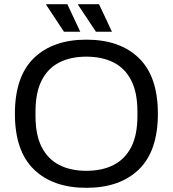

<svg xmlns="http://www.w3.org/2000/svg" viewBox="-20 -888 828 920"><path d="M393.8 12Q233.7 12 142.6 -76.1Q51.4 -164.3 51.4 -343Q51.4 -521.7 142.6 -609.9Q233.7 -698 393.8 -698Q554.3 -698 645.4 -609.9Q736.5 -521.7 736.5 -343Q736.5 -164.3 645.4 -76.1Q554.3 12 393.8 12ZM393.8 -69.5Q469.2 -69.5 524 -97.4Q578.9 -125.3 608.7 -183.2Q638.5 -241.2 638.5 -331.9V-353Q638.5 -444.8 608.7 -503Q578.9 -561.2 524 -588.8Q469.2 -616.5 393.8 -616.5Q318.8 -616.5 264.2 -588.8Q209.6 -561.2 179.8 -503Q150.1 -444.8 150.1 -353V-331.9Q150.1 -241.2 179.8 -183.2Q209.6 -125.3 264.2 -97.4Q318.8 -69.5 393.8 -69.5ZM439.6 -736 354 -865 355 -868H454.4L516.5 -736ZM286.4 -736 201.3 -865 202.3 -868H302.6L364.6 -736Z"/></svg>

Font: Archivo Variable SemiBold
Style: Regular
Weight: 600
Designer: Hector Gatti
Foundry: Omnibus-Type
Version: Version 2.001